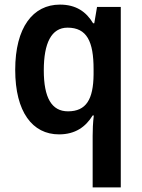

<svg xmlns="http://www.w3.org/2000/svg" viewBox="-20 -573 614 833"><path d="M382 16V240H504V-543H401L389 -472H384C354 -522 310 -553 240 -553C123 -553 46 -454 46 -270C46 -87 121 10 236 10C307 10 352 -23 382 -72H387C383 -40 382 -8 382 16ZM275 -90C204 -90 170 -149 170 -268C170 -386 203 -453 273 -453C357 -453 386 -393 386 -273V-250C385 -142 354 -90 275 -90Z"/></svg>

Font: Noto Sans Thai Looped SemiCondensed SemiBold
Style: Regular
Weight: 600
Width: 4
Designer: Sasikarn Vongin, Ben Mitchell
Foundry: The Fontpad Ltd
Version: Version 1.001